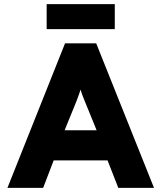

<svg xmlns="http://www.w3.org/2000/svg" viewBox="-20 -910 782 930"><path d="M206 -769V-890H536V-769ZM553 0 501 -133H240L189 0H16L295 -700H446L726 0ZM448 -279 391 -419Q376 -455 370 -476Q368 -466 350 -419L293 -279Z"/></svg>

Font: Overpass Heavy
Style: Regular
Weight: 900
Designer: Delve Withrington, Thomas Jockin
Foundry: Delve Fonts
Version: Version 3.000;DELV;Overpass